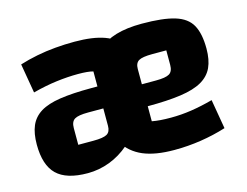

<svg xmlns="http://www.w3.org/2000/svg" viewBox="-78 -639 1000 777"><g transform="rotate(-15 421.5 -250.0)"><path d="M202 14Q113 14 72.5 -25.5Q32 -65 32 -151Q32 -198 45.5 -229.5Q59 -261 89.5 -280Q120 -299 172.5 -307Q225 -315 303 -315H360V-223H266Q225 -223 209.5 -213.5Q194 -204 194 -177V-107H258Q299 -107 314.5 -116Q330 -125 330 -150V-378Q309 -384 267 -384Q224 -384 176.5 -378Q129 -372 76 -358L55 -481Q90 -492 128 -499.5Q166 -507 206 -510.5Q246 -514 287 -514Q364 -514 412 -496.5Q460 -479 483 -442.5Q506 -406 506 -347V-50L376 -52Q339 -20 294.5 -3Q250 14 202 14ZM565 14Q485 14 434.5 -7.5Q384 -29 355 -75L386 -460Q415 -487 460 -500.5Q505 -514 569 -514Q657 -514 706.5 -499Q756 -484 776 -448Q796 -412 796 -349Q796 -302 781.5 -270.5Q767 -239 734 -220Q701 -201 645 -193Q589 -185 506 -185H476V-277H565Q606 -277 621.5 -286.5Q637 -296 637 -323V-384H578Q537 -384 521.5 -375Q506 -366 506 -341V-122Q522 -119 541 -117.5Q560 -116 585 -116Q628 -116 671 -122.5Q714 -129 762 -142L783 -19Q732 -3 677 5.5Q622 14 565 14Z"/></g></svg>

Font: Changa
Style: Bold
Weight: 700
Designer: Eduardo Rodriguez Tunni
Foundry: Eduardo Rodriguez Tunni
Version: Version 3.002; ttfautohint (v1.8.2)